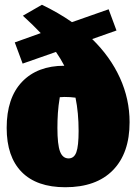

<svg xmlns="http://www.w3.org/2000/svg" viewBox="-20 -772 578 806"><path d="M254 14Q134 14 71 -50Q8 -114 8 -235Q8 -361 72.5 -428.5Q137 -496 250 -496Q235 -525 215 -554L75 -505L42 -594L151 -633Q118 -668 76 -706L156 -752Q225 -719 282 -679L436 -733L469 -644L367 -608Q443 -534 483.5 -445Q524 -356 524 -259Q524 -129 454 -57.5Q384 14 254 14ZM221 -235Q221 -165 232 -136Q243 -107 268 -107Q291 -107 300.5 -133Q310 -159 310 -222Q310 -299 297 -362Q275 -365 251 -365Q247 -365 241.5 -364.5Q236 -364 231 -364Q225 -328 223 -297.5Q221 -267 221 -235Z"/></svg>

Font: Piazzolla Black
Style: Regular
Weight: 900
Designer: Juan Pablo del Peral
Foundry: Huerta Tipografica
Version: Version 1.330